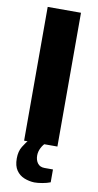

<svg xmlns="http://www.w3.org/2000/svg" viewBox="-98 -730 497 971"><g transform="rotate(10 150.5 -244.0)"><path d="M65 0V-687H236V0ZM152 199Q125 198 100 188Q75 178 59.5 155.5Q44 133 44 95Q44 58 59.5 33Q75 8 92 -12H177V-8Q163 3 153 22.5Q143 42 143 62Q143 86 155 102Q167 118 191 118H234V184Q216 191 193 195Q170 199 152 199Z"/></g></svg>

Font: Archivo SemiCondensed ExtraBold
Style: Regular
Weight: 800
Width: 4
Designer: Hector Gatti
Foundry: Omnibus-Type
Version: Version 2.001